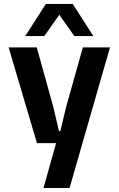

<svg xmlns="http://www.w3.org/2000/svg" viewBox="-20 -736 591 956"><path d="M259.2 -23.2H164L23 -500H163L245.4 -203.8L273.6 -83.1H280.3L309.3 -203.8L392.6 -500H527.6L326.4 200H196.7ZM313.4 -716.5 200.6 -556.5H105.9L208.4 -716.5ZM444.7 -556.5H350.1L237.2 -716.5H342.2Z"/></svg>

Font: TASA Orbiter VF Text
Style: Regular
Weight: 400
Designer: Weizhong Zhang
Foundry: 本地遙控
Version: Version 1.001;Glyphs 3.2 (3192)